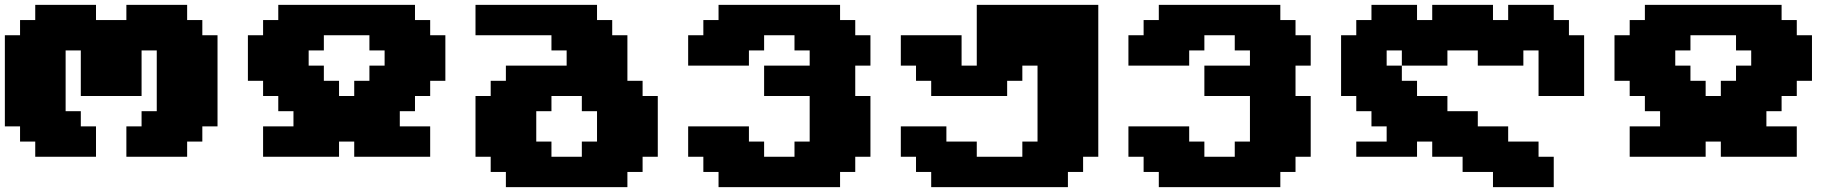

<svg xmlns="http://www.w3.org/2000/svg" viewBox="-20 -645 7600 790"><path d="M500 0H750V-62.5H812.5V-125H875V-500H812.5V-562.5H750V-625H500V-562.5H375V-625H125V-562.5H62.5V-500H0V-125H62.5V-62.5H125V0H375V-125H312.5V-187.5H250V-437.5H312.5V-250H562.5V-437.5H625V-187.5H562.5V-125H500Z M1437.5 0H1750V-125H1625V-187.5H1687.5V-250H1750V-312.5H1812.5V-500H1750V-562.5H1687.5V-625H1125V-562.5H1062.5V-500H1000V-312.5H1062.5V-250H1125V-187.5H1187.5V-125H1062.5V0H1375V-62.5H1437.5ZM1437.5 -250H1375V-312.5H1312.5V-375H1250V-437.5H1312.5V-500H1500V-437.5H1562.5V-375H1500V-312.5H1437.5Z M2061.5 125H2561.5V62.5H2624V0H2686.5V-250H2624V-312.5H2561.5V-500H2499V-562.5H2436.5V-625H1936.5V-500H2249V-437.5H2311.5V-375H2061.5V-312.5H1999V-250H1936.5V0H1999V62.5H2061.5ZM2374 0H2249V-62.5H2186.5V-187.5H2249V-250H2374V-187.5H2436.5V-62.5H2374Z M2936.5 125H3436.5V62.5H3499V0H3561.5V-250H3499V-375H3561.5V-500H3499V-562.5H3436.5V-625H2936.5V-562.5H2874V-500H2811.5V-375H3061.5V-437.5H3124V-500H3249V-437.5H3311.5V-375H3124V-250H3311.5V-62.5H3249V0H3124V-62.5H3061.5V-125H2811.5V0H2874V62.5H2936.5Z M3811.5 125H4374V62.5H4436.5V0H4499V-625H3999V-375H3936.5V-500H3686.5V-375H3749V-312.5H3811.5V-250H4124V-312.5H4186.5V-375H4249V-62.5H4186.5V0H3999V-62.5H3874V-125H3686.5V0H3749V62.5H3811.5Z M4748 125H5248V62.5H5310.5V0H5373V-250H5310.5V-375H5373V-500H5310.5V-562.5H5248V-625H4748V-562.5H4685.5V-500H4623V-375H4873V-437.5H4935.5V-500H5060.5V-437.5H5123V-375H4935.5V-250H5123V-62.5H5060.5V0H4935.5V-62.5H4873V-125H4623V0H4685.5V62.5H4748Z M5560.5 -62.5V0H5810.5V-62.5H5873V0H5998V62.5H6123V125H6373V0H6310.5V-62.5H6185.5V-125H6060.5V-187.5H5935.5V-250H5810.5V-312.5H5748V-375H5685.5V-437.5H5748V-375H5935.5V-437.5H6060.5V-375H6248V-437.5H6310.5V-250H6498V-500H6435.5V-562.5H6373V-625H6185.5V-562.5H6123V-625H5873V-562.5H5810.5V-625H5623V-562.5H5560.5V-500H5498V-250H5560.5V-187.5H5623V-125H5685.5V-62.5Z M7060.5 0H7373V-125H7248V-187.5H7310.5V-250H7373V-312.5H7435.5V-500H7373V-562.5H7310.5V-625H6748V-562.5H6685.5V-500H6623V-312.5H6685.5V-250H6748V-187.5H6810.5V-125H6685.5V0H6998V-62.5H7060.5ZM7060.5 -250H6998V-312.5H6935.5V-375H6873V-437.5H6935.5V-500H7123V-437.5H7185.5V-375H7123V-312.5H7060.5Z"/></svg>

Font: Faithful 32x
Style: Bold
Weight: 400
Foundry: Faithful Resource Pack
Version: Version 1.0; January 27, 2023